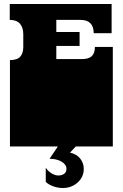

<svg xmlns="http://www.w3.org/2000/svg" viewBox="-20 -736 616 965"><path d="M30 -171V-172Q30 -185 30 -191Q30 -197 30 -209V-260Q30 -269 30 -273.5Q30 -278 30 -282.5Q30 -287 30 -296V-297Q30 -310 30 -316Q30 -322 30 -334V-434Q66 -434 81.5 -451Q97 -468 97 -500V-564Q97 -597 80.5 -616.5Q64 -636 29 -636V-716H541V-569H451Q451 -636 384 -636H263V-575H380V-505H263V-439H390Q426 -439 441.5 -454Q457 -469 457 -500H547V-334Q547 -321 547 -315Q547 -309 547 -297V-296Q547 -287 547 -282.5Q547 -278 547 -273.5Q547 -269 547 -260V-209Q547 -196 547 -190Q547 -184 547 -172V-171Q547 -162 547 -157.5Q547 -153 547 -148.5Q547 -144 547 -135V0H30V-135Q30 -144 30 -148.5Q30 -153 30 -157.5Q30 -162 30 -171ZM210 178V107Q222 125 239.5 135.5Q257 146 273 146Q291 146 302.5 137.5Q314 129 314 113Q314 91 289.5 76.5Q265 62 229 62L271 0H361L332 31Q366 39 383.5 61.5Q401 84 401 113Q401 154 370 181.5Q339 209 295 209Q272 209 248 200.5Q224 192 210 178Z"/></svg>

Font: Danfo
Style: Regular
Weight: 400
Version: Version 1.000;Glyphs 3.2 (3236)